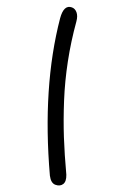

<svg xmlns="http://www.w3.org/2000/svg" viewBox="-190 -912 753 1145"><g transform="rotate(20 186.5 -340.0)"><path d="M324.2 173.8Q295.4 173.8 274.9 133.8Q51.3 -348.6 11.2 -769Q3.9 -854 55.2 -854Q75.7 -854 90.8 -835.9Q106 -817.9 108.9 -784.2Q119.1 -660.6 142.6 -543.2Q166 -425.8 201.4 -315.4Q236.8 -205.1 275.1 -110.1Q313.5 -15.1 365.2 95.2Q379.9 132.8 366.9 153.3Q354 173.8 324.2 173.8Z"/></g></svg>

Font: Shantell Sans Irregular
Style: Regular
Weight: 400
Designer: Stephen Nixon, Anya Danilova, Shantell Martin
Foundry: Arrow Type
Version: Version 1.006;[9816181b4]